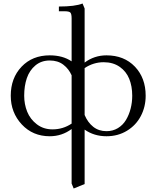

<svg xmlns="http://www.w3.org/2000/svg" viewBox="-20 -766 884 1089"><path d="M41 -223.1Q41 -323.2 102.3 -387.7Q163.6 -452.1 262.2 -452.1Q335.9 -452.1 386.2 -418V-662.1Q386.2 -687 379.2 -694.6Q372.1 -702.1 347.2 -702.1H314V-729Q406.2 -729 448.2 -746.1L460 -717.8V-411.1Q515.1 -452.1 584 -452.1Q683.6 -452.1 744.9 -388.2Q806.2 -324.2 806.2 -223.1Q806.2 -160.2 778.8 -107.9Q751.5 -55.7 700.2 -24.4Q648.9 6.8 584 6.8Q513.7 6.8 460 -30.8V277.8L397.9 303.2L386.2 274.9V-34.2Q331.1 6.8 262.2 6.8Q166 6.8 103.5 -60.3Q41 -127.4 41 -223.1ZM117.2 -223.1Q117.2 -174.8 134.3 -132.3Q151.4 -89.8 189 -61Q226.6 -32.2 277.8 -32.2Q336.9 -32.2 386.2 -64.9V-338.9Q370.1 -375.5 339.1 -399.2Q308.1 -422.9 262.2 -422.9Q214.4 -422.9 180.9 -395Q147.5 -367.2 132.3 -323Q117.2 -278.8 117.2 -223.1ZM460 -113.8Q477.5 -71.8 508.8 -46.9Q540 -22 584 -22Q620.1 -22 648.7 -39.3Q677.2 -56.6 694.6 -85.7Q711.9 -114.7 720.9 -149.9Q730 -185.1 730 -223.1Q730 -276.9 712.9 -319.1Q695.8 -361.3 658.4 -387.2Q621.1 -413.1 567.9 -413.1Q510.3 -413.1 460 -379.9Z"/></svg>

Font: Dihjauti S
Style: Regular
Weight: 400
Designer: T. Christopher White
Version: Version 3.0.0